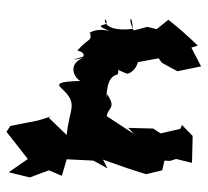

<svg xmlns="http://www.w3.org/2000/svg" viewBox="-44 -561 641 593"><g transform="rotate(90 276.5 -264.5)"><path d="M285 -272C278 -275 218 -269 210 -307C181 -322 179 -262 207 -335C210 -335 204 -361 172 -370L160 -434L174 -444L200 -492L185 -565L127 -535L121 -555C93 -526 66 -496 41 -464L70 -428L63 -399L74 -357C39 -337 18 -352 69 -354C76 -306 65 -265 39 -268C67 -294 48 -217 76 -282C62 -232 93 -208 79 -222C110 -228 94 -220 136 -183C148 -229 172 -174 152 -210C169 -152 166 -172 158 -202C178 -152 219 -172 230 -192C232 -122 239 -120 252 -133C302 -188 312 -158 397 -150L344 -95L340 -101L352 -62L369 24L387 36L471 -30L512 29L528 -36L506 -95L523 -135L472 -150L476 -232L500 -276L473 -262C489 -306 504 -349 518 -395L506 -445L476 -452L477 -469L471 -488L483 -537L400 -539L366 -506L378 -501L392 -440L377 -417L375 -340L394 -358L339 -274C312 -276 316 -305 271 -275Z"/></g></svg>

Font: Asimov Aggro
Style: Medium
Weight: 500
Designer: Google
Version: Version 2.000980; 2014